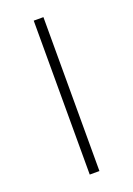

<svg xmlns="http://www.w3.org/2000/svg" viewBox="-111 -586 440 633"><g transform="rotate(-20 108.5 -270.0)"><path d="M91.5 0V-540H125.5V0Z"/></g></svg>

Font: Encode Sans Semi Expanded Thin
Style: Regular
Weight: 100
Width: 6
Designer: Multiple Designers
Foundry: Impallari Type
Version: Version 3.000; ttfautohint (v1.8.3) -l 8 -r 50 -G 200 -x 14 